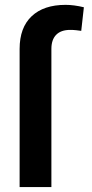

<svg xmlns="http://www.w3.org/2000/svg" viewBox="-20 -759 375 779"><path d="M59.6 0V-560.5Q59.6 -647 108.4 -693.1Q157.2 -739.3 246.1 -739.3Q279.8 -739.3 320.3 -729.5L309.6 -633.8Q299.3 -635.3 288.3 -636.5Q277.3 -637.7 264.6 -637.7Q227.5 -637.7 208 -617.9Q188.5 -598.1 188.5 -560.5V0Z"/></svg>

Font: Pretendard GOV SemiBold
Style: Regular
Weight: 600
Designer: Base glyphs from Inter by Rasmus Andersson; Hangeul glyphs from Noto Sans CJK(Source Han Sans) by Jang Soo-young and Kan
Foundry: Kil Hyung-jin
Version: Version 1.309